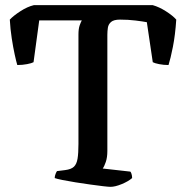

<svg xmlns="http://www.w3.org/2000/svg" viewBox="-20 -724 721 744"><path d="M408 0Q401 0 379.5 -2.5Q358 -5 329.5 -9Q301 -13 272.5 -17.5Q244 -22 222 -26.5Q200 -31 192 -34Q192 -42 195.5 -50.5Q199 -59 201 -61L233 -65Q256 -68 266.5 -78Q277 -88 280.5 -109Q284 -130 284 -166V-590Q284 -612 288.5 -625Q293 -638 297 -645H132L110 -483Q103 -479 85 -475.5Q67 -472 47 -472Q43 -485 37 -512.5Q31 -540 25.5 -575.5Q20 -611 18 -648Q32 -663 59 -680.5Q86 -698 111 -704H572Q597 -697 623.5 -680Q650 -663 663 -648Q659 -588 650 -542.5Q641 -497 633 -472Q614 -472 596.5 -475.5Q579 -479 572 -483L549 -638Q533 -641 505 -644.5Q477 -648 445 -648Q421 -648 410.5 -639Q400 -630 398 -616.5Q396 -603 396 -589V-139Q396 -114 390 -96.5Q384 -79 378 -71L485 -59Q487 -58 489.5 -50.5Q492 -43 492 -34Q477 -21 451.5 -10.5Q426 0 408 0Z"/></svg>

Font: Texturina Medium
Style: Regular
Weight: 500
Designer: Guillermo Torres Carreño
Foundry: Omnibus-Type
Version: Version 1.003